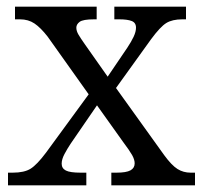

<svg xmlns="http://www.w3.org/2000/svg" viewBox="-20 -556 608 576"><path d="M4 0V-38H18Q53 -38 72 -50Q91 -62 118 -98L246 -273L123 -446Q102 -473 83.5 -485.5Q65 -498 40 -498H25V-536H270V-498H262Q229 -498 219 -490.5Q209 -483 209 -473Q209 -463 215.5 -452Q222 -441 234 -424L303 -326L362 -413Q374 -431 381 -446Q388 -461 388 -473Q388 -488 375 -493Q362 -498 338 -498H323V-536H538V-498H527Q497 -498 479 -487Q461 -476 433 -438L328 -292L473 -90Q495 -60 512.5 -49Q530 -38 552 -38H565V0H314V-38H329Q359 -38 371.5 -45Q384 -52 384 -66Q384 -77 376.5 -90.5Q369 -104 348 -132L271 -240L192 -125Q182 -110 173.5 -94Q165 -78 165 -65Q165 -51 177.5 -44.5Q190 -38 222 -38H239V0Z"/></svg>

Font: Noto Serif Hentaigana
Style: Regular
Weight: 400
Designer: Kazuhiro Yamada
Foundry: nipponia
Version: Version 1.000; ttfautohint (v1.8.4.7-5d5b)